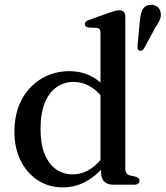

<svg xmlns="http://www.w3.org/2000/svg" viewBox="-20 -781 700 812"><path d="M407.5 -81.5 405 -85V-641Q405 -652 401.2 -657.2Q397.5 -662.5 388.5 -663L355 -664.5Q346 -666 342.5 -669.5Q339 -673 339 -679Q339 -685.5 343.2 -689.5Q347.5 -693.5 358.5 -697.5L441.5 -727Q457 -732.5 467 -735Q477 -737.5 485 -737.5Q497.5 -737.5 503.8 -730.5Q510 -723.5 510 -711.5V-68.5Q510 -55 515 -48.2Q520 -41.5 530 -39L552.5 -34Q561.5 -31.5 565.8 -27.2Q570 -23 570 -16.5Q570 -9 564.5 -4.5Q559 0 547.5 0H457.5Q434.5 0 421 -13Q407.5 -26 407.5 -50ZM41 -223.5Q41 -302.5 72 -360Q103 -417.5 155.8 -448.8Q208.5 -480 273.5 -480Q333 -480 379.5 -450.8Q426 -421.5 454.5 -367.5L430 -342.5Q404.5 -387.5 368.2 -411Q332 -434.5 291 -434.5Q251.5 -434.5 219.8 -412.8Q188 -391 169.8 -346.8Q151.5 -302.5 151.5 -235.5Q151.5 -172 169 -129.2Q186.5 -86.5 217.2 -65Q248 -43.5 287 -43.5Q327.5 -43.5 363.5 -67Q399.5 -90.5 429 -137L445.5 -111Q407 -53 356.2 -20.8Q305.5 11.5 245.5 11.5Q186.5 11.5 140.2 -18.5Q94 -48.5 67.5 -101.5Q41 -154.5 41 -223.5ZM571 -688.5Q573.5 -719 581.5 -737.8Q589.5 -756.5 611 -760Q629.5 -763 643 -754Q656.5 -745 659 -730Q662.5 -714 656.2 -698.2Q650 -682.5 637 -664.5L588 -574Q584 -569.5 579 -567.5Q574 -565.5 569 -567Q563 -569.5 562.2 -574.5Q561.5 -579.5 561.5 -585.5Z"/></svg>

Font: Fraunces Wonky
Style: Regular
Weight: 400
Version: Version 1.000;[b76b70a41]